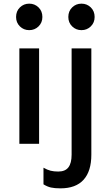

<svg xmlns="http://www.w3.org/2000/svg" viewBox="-20 -787 600 1051"><path d="M68 -694Q68 -726 89 -746.5Q110 -767 140 -767Q170 -767 191 -746.5Q212 -726 212 -694Q212 -663 191 -642.5Q170 -622 140 -622Q110 -622 89 -642.5Q68 -663 68 -694ZM194 -522V0H86V-522ZM354 -694Q354 -726 375 -746.5Q396 -767 426 -767Q456 -767 477 -746.5Q498 -726 498 -694Q498 -663 477 -642.5Q456 -622 426 -622Q396 -622 375 -642.5Q354 -663 354 -694ZM218 222V131Q239 143 257 147.5Q275 152 299 152Q337 152 354.5 129Q372 106 372 60V-522H480V60Q480 150 437.5 197Q395 244 311 244Q279 244 259 239.5Q239 235 218 222Z"/></svg>

Font: Amiko SemiBold
Style: Regular
Weight: 600
Designer: Pablo Impallari, Rodrigo Fuenzalida, Andres Torresi
Foundry: Impallari Type
Version: Version 1.001; ttfautohint (v1.3)